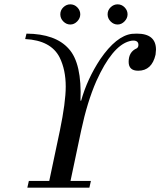

<svg xmlns="http://www.w3.org/2000/svg" viewBox="-20 -865 739 885"><path d="M697 -613Q680 -539 617 -539Q573 -539 573 -580Q573 -626 610 -642Q618 -647 618 -658Q618 -678 594 -678Q586 -678 576 -675Q497 -653 424 -491Q382 -395 354 -263L305 -31H399L392 0H106L113 -31H207L256 -263Q283 -394 283 -466Q283 -543 255 -600Q215 -679 96 -685L102 -710Q236 -709 297 -640Q358 -573 351 -401H354Q382 -501 442 -592Q516 -700 588 -709Q596 -710 611 -710Q699 -710 699 -636Q699 -629 697 -613ZM522 -845Q541 -845 554.5 -831Q568 -817 568 -799Q568 -781 554 -766.5Q540 -752 522 -752Q504 -752 490 -766Q476 -780 476 -799Q476 -818 490 -831.5Q504 -845 522 -845ZM304 -845Q323 -845 336.5 -831Q350 -817 350 -799Q350 -781 336 -766.5Q322 -752 304 -752Q286 -752 272 -766Q258 -780 258 -799Q258 -818 272 -831.5Q286 -845 304 -845Z"/></svg>

Font: GFS Didot
Style: Italic
Weight: 400
Italic angle: -12°
Designer: Takis Katsoulidis and George D. Matthiopoulos
Foundry: George Matthiopoulos and Takis Katsoulidis
Version: Version 1.0